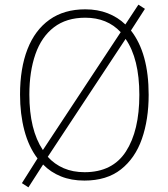

<svg xmlns="http://www.w3.org/2000/svg" viewBox="-20 -765 719 824"><path d="M618 -358Q618 -252 589 -169Q560 -86 499 -38Q438 10 342 10Q286 10 241.5 -8Q197 -26 165 -59L102 39L74 21L141 -85Q103 -135 84.5 -205.5Q66 -276 66 -359Q66 -472 98 -554Q130 -636 192.5 -680.5Q255 -725 346 -725Q399 -725 442.5 -708Q486 -691 518 -660L574 -745L602 -727L542 -634Q618 -537 618 -358ZM106 -359Q106 -208 164 -121L498 -627Q440 -689 346 -689Q265 -689 211.5 -648Q158 -607 132 -532.5Q106 -458 106 -359ZM578 -358Q578 -513 519 -598L185 -92Q214 -60 253.5 -43Q293 -26 343 -26Q463 -26 520.5 -115Q578 -204 578 -358Z"/></svg>

Font: Noto Sans Gujarati SemiCondensed ExtraLight
Style: Regular
Weight: 200
Width: 4
Designer: Jelle Bosma - Monotype Design Team, Universal Thirst
Foundry: Monotype Imaging Inc.
Version: Version 2.106; ttfautohint (v1.8.4.7-5d5b)